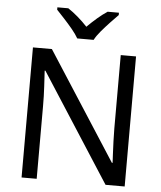

<svg xmlns="http://www.w3.org/2000/svg" viewBox="-61 -997 883 1050"><g transform="rotate(5 380.0 -472.0)"><path d="M663 0H558L176 -593H172Q174 -558 177 -506Q180 -454 180 -399V0H97V-714H201L582 -123H586Q585 -139 583.5 -171Q582 -203 580.5 -241Q579 -279 579 -311V-714H663ZM334 -784Q321 -807 299 -833.5Q277 -860 253 -886Q229 -912 211 -931V-944H271Q297 -927 325 -903Q353 -879 378 -852Q405 -879 433 -903Q461 -927 487 -944H549V-931Q530 -912 505.5 -886Q481 -860 458.5 -833.5Q436 -807 424 -784Z"/></g></svg>

Font: Noto Sans Saurashtra
Style: Regular
Weight: 400
Designer: Monotype Design Team
Foundry: Monotype Imaging Inc.
Version: Version 2.001; ttfautohint (v1.8.4.7-5d5b)